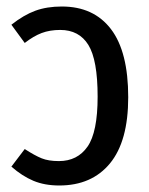

<svg xmlns="http://www.w3.org/2000/svg" viewBox="-20 -558 459 590"><path d="M374 -259Q374 -124 318 -56Q262 12 162 12Q117 12 82.5 -2.5Q48 -17 15 -46L56 -100Q87 -80 108 -71.5Q129 -63 161 -63Q218 -63 249 -107.5Q280 -152 280 -261Q280 -374 251.5 -420Q223 -466 165 -466Q133 -466 108 -456.5Q83 -447 56 -426L15 -482Q53 -512 88.5 -525Q124 -538 170 -538Q268 -538 321 -468.5Q374 -399 374 -259Z"/></svg>

Font: Fira Sans Extra Condensed
Style: Regular
Weight: 400
Width: 1
Designer: Carrois Corporate & Edenspiekermann AG
Foundry: Carrois Corporate GbR & Edenspiekermann AG
Version: Version 4.203